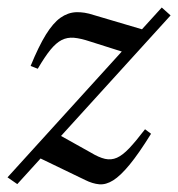

<svg xmlns="http://www.w3.org/2000/svg" viewBox="-34 -480 474 511"><path d="M-14 -8 396.5 -460 420 -439 12 10ZM66.5 -297 47.5 -304.5Q69 -357 88.2 -388Q107.5 -419 127 -432.8Q146.5 -446.5 168.2 -447.5Q190 -448.5 215.5 -440L366 -395.5L318 -334L206 -369.5Q180.5 -378 162.8 -379.5Q145 -381 130.2 -373.5Q115.5 -366 100.5 -347.8Q85.5 -329.5 66.5 -297ZM192.5 -1 64 -63 118 -124 207.5 -74Q229 -61 245.5 -57.2Q262 -53.5 277.2 -60.2Q292.5 -67 310 -85.5Q327.5 -104 352 -136L368 -124Q335.5 -71.5 311 -41.8Q286.5 -12 267.2 0Q248 12 230.2 10.5Q212.5 9 192.5 -1Z"/></svg>

Font: Newsreader 28pt
Style: Italic
Weight: 400
Italic angle: -17°
Version: Version 1.003